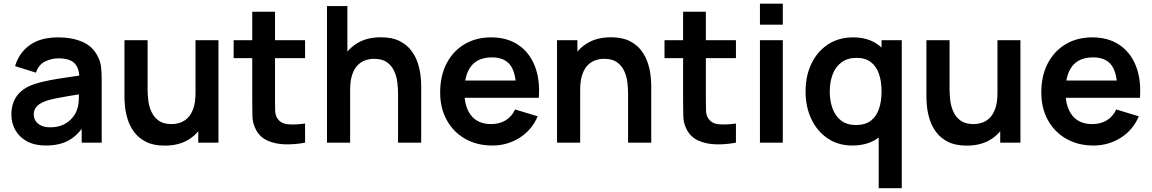

<svg xmlns="http://www.w3.org/2000/svg" viewBox="-20 -752 6070 1012"><path d="M221 15Q162.5 15 122 -7.2Q81.5 -29.5 60.8 -66.5Q40 -103.5 40 -148Q40 -187 53 -218.2Q66 -249.5 93 -272.2Q120 -295 163 -309.5Q195.5 -320 239.2 -328.5Q283 -337 334.2 -344.2Q385.5 -351.5 441.5 -360L398.5 -335.5Q399 -391.5 373.5 -418Q348 -444.5 287.5 -444.5Q251 -444.5 217 -427.5Q183 -410.5 169.5 -369L59.5 -403.5Q79.5 -472 135.8 -513.5Q192 -555 287.5 -555Q359.5 -555 414.2 -531.5Q469 -508 495.5 -454.5Q510 -426 513 -396.2Q516 -366.5 516 -331.5V0H410.5V-117L428 -98Q391.5 -39.5 342.8 -12.2Q294 15 221 15ZM245 -81Q286 -81 315 -95.5Q344 -110 361.2 -131Q378.5 -152 384.5 -170.5Q394 -193.5 395.2 -223.2Q396.5 -253 396.5 -271.5L433.5 -260.5Q379 -252 340 -245.5Q301 -239 273 -233.2Q245 -227.5 223.5 -220.5Q202.5 -213 188 -203Q173.5 -193 165.8 -180Q158 -167 158 -149.5Q158 -129.5 168 -114.2Q178 -99 197.2 -90Q216.5 -81 245 -81Z M848.5 15.5Q788.5 15.5 749.5 -4.5Q710.5 -24.5 687.5 -55.5Q664.5 -86.5 653.5 -121.5Q642.5 -156.5 639.2 -187.8Q636 -219 636 -238.5V-540H758V-280Q758 -255 761.5 -223.8Q765 -192.5 777.8 -163.8Q790.5 -135 815.8 -116.5Q841 -98 884 -98Q907 -98 929.5 -105.5Q952 -113 970.2 -131.2Q988.5 -149.5 999.5 -181.5Q1010.5 -213.5 1010.5 -262.5L1082 -232Q1082 -163 1055.2 -107Q1028.5 -51 976.5 -17.8Q924.5 15.5 848.5 15.5ZM1025 0V-167.5H1010.5V-540H1131.5V0Z M1588 0Q1534.5 10 1483.2 8.8Q1432 7.5 1391.5 -10.2Q1351 -28 1330 -66.5Q1311.5 -101.5 1310.5 -138Q1309.5 -174.5 1309.5 -220.5V-690H1429.5V-227.5Q1429.5 -195 1430.2 -170.5Q1431 -146 1440.5 -130.5Q1458.5 -100.5 1498 -97Q1537.5 -93.5 1588 -101ZM1211.5 -445.5V-540H1588V-445.5Z M2078 0V-260Q2078 -285.5 2074.5 -316.5Q2071 -347.5 2058.2 -376.2Q2045.5 -405 2020.2 -423.5Q1995 -442 1952 -442Q1929 -442 1906.5 -434.5Q1884 -427 1865.8 -408.8Q1847.5 -390.5 1836.5 -358.8Q1825.5 -327 1825.5 -277.5L1754 -308Q1754 -377 1780.8 -433Q1807.5 -489 1859.5 -522.2Q1911.5 -555.5 1987.5 -555.5Q2047.5 -555.5 2086.5 -535.5Q2125.5 -515.5 2148.5 -484.5Q2171.5 -453.5 2182.5 -418.5Q2193.5 -383.5 2196.8 -352.2Q2200 -321 2200 -301.5V0ZM1703.5 0V-720H1811V-341H1825.5V0Z M2575.5 15Q2493.5 15 2431.5 -20.5Q2369.5 -56 2334.8 -119Q2300 -182 2300 -264Q2300 -352.5 2334 -417.8Q2368 -483 2428.5 -519Q2489 -555 2568.5 -555Q2652.5 -555 2711.2 -515.8Q2770 -476.5 2798.5 -405Q2827 -333.5 2820 -236.5H2700.5V-280.5Q2700 -368.5 2669.5 -409Q2639 -449.5 2573.5 -449.5Q2499.5 -449.5 2463.5 -403.8Q2427.5 -358 2427.5 -270Q2427.5 -188 2463.5 -143Q2499.5 -98 2568.5 -98Q2613 -98 2645.2 -117.8Q2677.5 -137.5 2695 -175L2814 -139Q2783 -66 2718.2 -25.5Q2653.5 15 2575.5 15ZM2389.5 -236.5V-327.5H2761V-236.5Z M3290.5 0V-260Q3290.5 -285.5 3287 -316.5Q3283.5 -347.5 3270.8 -376.2Q3258 -405 3232.8 -423.5Q3207.5 -442 3164.5 -442Q3141.5 -442 3119 -434.5Q3096.5 -427 3078.2 -408.8Q3060 -390.5 3049 -358.8Q3038 -327 3038 -277.5L2966.5 -308Q2966.5 -377 2993.2 -433Q3020 -489 3072 -522.2Q3124 -555.5 3200 -555.5Q3260 -555.5 3299 -535.5Q3338 -515.5 3361 -484.5Q3384 -453.5 3395 -418.5Q3406 -383.5 3409.2 -352.2Q3412.5 -321 3412.5 -301.5V0ZM2916 0V-540H3023.5V-372.5H3038V0Z M3859 0Q3805.5 10 3754.2 8.8Q3703 7.5 3662.5 -10.2Q3622 -28 3601 -66.5Q3582.5 -101.5 3581.5 -138Q3580.5 -174.5 3580.5 -220.5V-690H3700.5V-227.5Q3700.5 -195 3701.2 -170.5Q3702 -146 3711.5 -130.5Q3729.5 -100.5 3769 -97Q3808.5 -93.5 3859 -101ZM3482.5 -445.5V-540H3859V-445.5Z M3985.5 -622V-732.5H4106V-622ZM3985.5 0V-540H4106V0Z M4472.5 15Q4398 15 4342.5 -22.5Q4287 -60 4256.5 -124.5Q4226 -189 4226 -270Q4226 -352 4256.8 -416.2Q4287.5 -480.5 4344 -517.8Q4400.5 -555 4477 -555Q4554 -555 4606.2 -517.8Q4658.5 -480.5 4685.5 -416Q4712.5 -351.5 4712.5 -270Q4712.5 -189.5 4685.5 -124.8Q4658.5 -60 4605 -22.5Q4551.5 15 4472.5 15ZM4491 -93Q4539.5 -93 4569.2 -115.2Q4599 -137.5 4612.8 -177.5Q4626.5 -217.5 4626.5 -270Q4626.5 -323 4612.8 -362.8Q4599 -402.5 4570 -424.8Q4541 -447 4495 -447Q4446.5 -447 4415 -423.2Q4383.5 -399.5 4368.5 -359.2Q4353.5 -319 4353.5 -270Q4353.5 -220.5 4368.2 -180.2Q4383 -140 4413.5 -116.5Q4444 -93 4491 -93ZM4611.5 240V-161H4626.5V-540H4733V240Z M5075.5 15.5Q5015.5 15.5 4976.5 -4.5Q4937.5 -24.5 4914.5 -55.5Q4891.5 -86.5 4880.5 -121.5Q4869.5 -156.5 4866.2 -187.8Q4863 -219 4863 -238.5V-540H4985V-280Q4985 -255 4988.5 -223.8Q4992 -192.5 5004.8 -163.8Q5017.5 -135 5042.8 -116.5Q5068 -98 5111 -98Q5134 -98 5156.5 -105.5Q5179 -113 5197.2 -131.2Q5215.5 -149.5 5226.5 -181.5Q5237.5 -213.5 5237.5 -262.5L5309 -232Q5309 -163 5282.2 -107Q5255.5 -51 5203.5 -17.8Q5151.5 15.5 5075.5 15.5ZM5252 0V-167.5H5237.5V-540H5358.5V0Z M5744 15Q5662 15 5600 -20.5Q5538 -56 5503.2 -119Q5468.5 -182 5468.5 -264Q5468.5 -352.5 5502.5 -417.8Q5536.5 -483 5597 -519Q5657.5 -555 5737 -555Q5821 -555 5879.8 -515.8Q5938.5 -476.5 5967 -405Q5995.5 -333.5 5988.5 -236.5H5869V-280.5Q5868.5 -368.5 5838 -409Q5807.5 -449.5 5742 -449.5Q5668 -449.5 5632 -403.8Q5596 -358 5596 -270Q5596 -188 5632 -143Q5668 -98 5737 -98Q5781.5 -98 5813.8 -117.8Q5846 -137.5 5863.5 -175L5982.5 -139Q5951.5 -66 5886.8 -25.5Q5822 15 5744 15ZM5558 -236.5V-327.5H5929.5V-236.5Z"/></svg>

Font: Manrope ExtraLight
Style: Bold
Weight: 700
Version: Version 4.504